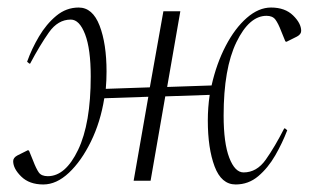

<svg xmlns="http://www.w3.org/2000/svg" viewBox="-20 -480 835 510"><path d="M189 -460Q226 -460 244.5 -412Q263 -364 263 -290Q263 -267 261 -244L378 -248L414 -450H459L424 -249L542 -253Q555 -311 579.5 -358Q604 -405 635.5 -432.5Q667 -460 700 -460Q737 -460 758.5 -439Q780 -418 780 -398Q780 -389 769 -383L741 -369L738 -370L727 -397Q719 -418 711.5 -428Q704 -438 688 -438Q642 -438 608 -368Q574 -298 574 -173Q574 -100 589 -61Q604 -22 627 -22Q662 -22 686 -56Q710 -90 735 -139H737L743 -134Q730 -100 711 -67Q692 -34 666 -12Q640 10 606 10Q568 10 550 -38Q532 -86 532 -160Q532 -194 537 -228L419 -224L380 0H335L374 -223L257 -219Q247 -156 221.5 -104Q196 -52 163 -21Q130 10 95 10Q58 10 36.5 -11Q15 -32 15 -52Q15 -61 26 -67L54 -81L57 -80L68 -53Q76 -32 83 -22Q90 -12 107 -12Q154 -12 187.5 -82Q221 -152 221 -277Q221 -350 206 -389Q191 -428 168 -428Q134 -428 110 -394Q86 -360 60 -311H58L52 -316Q64 -350 83.5 -383Q103 -416 129.5 -438Q156 -460 189 -460Z"/></svg>

Font: Spectral ExtraLight
Style: Italic
Weight: 275
Italic angle: -10°
Designer: Jean-Baptiste Levee
Foundry: Production Type
Version: Version 2.001